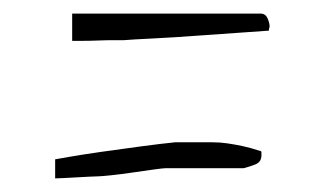

<svg xmlns="http://www.w3.org/2000/svg" viewBox="-20 -430 479 282"><path d="M268 -221Q282 -221 292.5 -221Q303 -221 313.5 -219.5Q324 -218 336 -215.5Q348 -213 363 -208Q364 -208 364 -206Q364 -204 364 -202Q364 -192 355 -188.5Q346 -185 338 -183Q333 -183 316.5 -183Q300 -183 281 -183Q262 -183 245 -183Q228 -183 224 -183Q220 -183 205.5 -181Q191 -179 174 -176.5Q157 -174 142.5 -172.5Q128 -171 124 -171Q120 -171 111 -170.5Q102 -170 92.5 -169.5Q83 -169 74 -168.5Q65 -168 61 -168V-196Q61 -196 81 -199.5Q101 -203 129 -207Q157 -211 187 -215Q217 -219 237 -221ZM363 -410Q370 -410 373 -403Q376 -396 376 -391Q376 -390 375.5 -389Q375 -388 375 -387V-385Q363 -384 332.5 -382Q302 -380 268.5 -377.5Q235 -375 204.5 -373.5Q174 -372 162 -371Q157 -371 146.5 -371Q136 -371 124 -370.5Q112 -370 101 -370Q90 -370 86 -370V-410Z"/></svg>

Font: Miltonian
Style: Regular
Weight: 400
Designer: Pablo Impallari
Foundry: Pablo Impallari
Version: Version 1.008